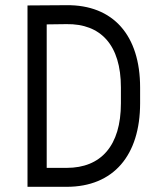

<svg xmlns="http://www.w3.org/2000/svg" viewBox="-20 -720 640 740"><path d="M160 -626 236 -627C368 -629 446 -547 446 -383V-322C446 -158 369 -73 237 -73H160ZM236 -700 86 -699V0H237C418 0 520 -122 520 -322V-383C520 -583 417 -702 236 -700Z"/></svg>

Font: Fliege Mono Light
Style: Regular
Weight: 300
Version: Version 0.020;Glyphs 3.3 (3306)